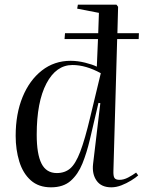

<svg xmlns="http://www.w3.org/2000/svg" viewBox="-20 -787 616 821"><path d="M198 14Q145 14 111.5 -16Q78 -46 62.5 -96.5Q47 -147 47 -206Q47 -300 76.5 -372Q106 -444 159 -485.5Q212 -527 282 -527Q312 -527 344 -519Q376 -511 394 -502L399 -620H256L258 -645H400L403 -732L310 -750L313 -767H478L485 -758L482 -645H574L573 -620H481L465 -58Q464 -34 469.5 -26Q475 -18 491 -18Q509 -18 528 -28Q547 -38 562 -49L571 -37Q560 -27 540.5 -15Q521 -3 499 5.5Q477 14 456 14Q413 14 393 -14.5Q373 -43 378 -86L409 -346L401 -347L364 -189Q351 -134 332.5 -88Q314 -42 282.5 -14Q251 14 198 14ZM223 -47Q257 -47 280 -66.5Q303 -86 323 -138Q343 -190 366 -287L411 -474Q347 -509 290 -509Q220 -509 178.5 -430Q137 -351 137 -211Q137 -128 157.5 -87.5Q178 -47 223 -47Z"/></svg>

Font: Literata 72pt
Style: Italic
Weight: 400
Italic angle: -2°
Designer: Latin by Veronika Burian and Jose Scaglione. Greek by Irene Vlachou. Cyrillic by Vera Evstafieva
Foundry: TypeTogether
Version: Version 3.002